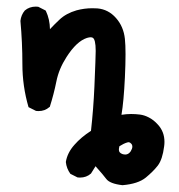

<svg xmlns="http://www.w3.org/2000/svg" viewBox="-20 -433 540 578"><path d="M220.7 101.6Q217.8 101.6 213.4 101.1L191.9 90.3Q180.2 74.2 178.2 54.7Q182.6 26.9 204.1 2.9Q224.1 -20 253.9 -39.1Q261.2 -104.5 264.2 -171.9Q268.1 -263.7 268.1 -279.8Q268.1 -315.9 258.3 -319.8Q255.4 -320.8 252.9 -320.8Q250.5 -320.8 247.8 -320.3Q245.1 -319.8 241.7 -318.8Q210.4 -308.6 180.2 -261.2Q157.2 -225.6 149.7 -187.7Q142.1 -149.9 129.9 -111.3L128.4 -110.4Q115.2 -98.6 95.7 -98.6Q92.8 -98.6 88.4 -99.1L65.9 -110.4Q47.4 -173.8 47.4 -239.5Q47.4 -305.2 41.5 -370.1Q43.5 -388.2 54.7 -401.4Q68.4 -413.1 87.9 -413.1Q90.8 -413.1 95.2 -412.6L117.2 -401.4L118.2 -399.9Q129.9 -375 130.4 -345.2Q145 -360.8 159.2 -374Q178.7 -392.6 210.4 -401.9Q233.9 -408.2 257.8 -408.2Q265.6 -408.2 273.4 -407.7Q306.2 -404.8 329.1 -378.9Q352.1 -353 356 -315.9Q357.9 -298.3 357.9 -269.3Q357.9 -240.2 356 -199.7Q352.5 -127 345.7 -87.4Q360.8 -89.8 374.5 -89.8Q388.2 -89.8 401.4 -88.1Q414.6 -86.4 427.7 -79.6Q442.4 -72.3 455.1 -58.1Q475.1 -36.6 475.1 -5.9Q475.1 1 474.1 7.8Q469.2 46.9 455.1 65.4Q441.4 83 418.9 101.6Q395.5 120.6 348.6 124.5Q310.5 120.1 299.8 105.5Q291.5 94.2 267.6 67.4L253.9 89.4Q240.2 101.6 220.7 101.6ZM339.4 7.3Q338.4 12.2 338.1 14.2Q337.9 16.1 337.9 18.1Q337.9 26.9 348.6 30.8Q353 32.2 357.4 32.2Q366.7 32.2 373.5 22.5Q378.4 14.2 378.4 8.8Q378.4 2.9 375 -0.5Q371.6 -3.9 369.6 -4.4Q367.7 -4.9 366.2 -4.9Q364.7 -4.9 362.3 -3.9Q352.5 -1 339.4 7.3Z"/></svg>

Font: Bakudai
Style: Medium
Weight: 500
Version: Version 1.48